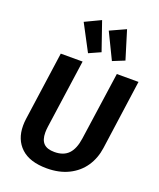

<svg xmlns="http://www.w3.org/2000/svg" viewBox="-176 -1085 998 1207"><g transform="rotate(20 322.5 -481.5)"><path d="M577 -226Q567 -155 530 -100.5Q493 -46 430.5 -15Q368 16 285 16Q171 16 112.5 -38.5Q54 -93 54 -186Q54 -208 57 -230L122 -692H268L203 -233Q200 -211 200 -193Q200 -144 223 -120.5Q246 -97 295 -97Q356 -97 389 -131.5Q422 -166 432 -237L497 -692H642ZM360 -788 282 -753 189 -929 294 -979ZM519 -790 440 -758 356 -931 461 -979Z"/></g></svg>

Font: Fira Sans SemiBold
Style: Italic
Weight: 600
Italic angle: -8°
Designer: bBox Type GmbH & Carrois Corporate GbR & Edenspiekermann AG
Foundry: bBox Type GmbH & Carrois Corporate GbR & Edenspiekermann AG
Version: Version 4.301